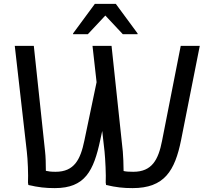

<svg xmlns="http://www.w3.org/2000/svg" viewBox="-20 -956 1084 988"><path d="M522 -876 612 -780H688V-784L576 -936H468L356 -784V-780H432ZM910 -720 814 -232C795 -134 762 -72 666 -72C642 -72 629 -73 616 -76C616 -111 614 -151 612 -176L554 -720H456L477 -533L414 -232C394 -135 362 -72 266 -72C242 -72 229 -74 216 -77C216 -111 215 -151 212 -176L154 -720H56L118 -176C123 -136 126 -56 124 -16L126 -4C178 8 214 12 262 12C418 12 462 -77 496 -236L506 -282L518 -176C522 -136 526 -56 524 -16L526 -4C578 8 614 12 662 12C826 12 880 -77 912 -236L1008 -720Z"/></svg>

Font: Kufam Arabic Latin Roman Normal
Style: Regular
Weight: 400
Designer: Wael Morcos & Artur Schmal
Version: Version 1.200;PS 001.200;hotconv 1.0.88;makeotf.lib2.5.64775